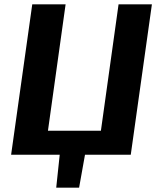

<svg xmlns="http://www.w3.org/2000/svg" viewBox="-20 -710 733 881"><path d="M677 -690 580 0H370L343 151H238L254 0H31L128 -690H281L200 -110H443L524 -690Z"/></svg>

Font: Exo 2.0
Style: Bold Italic
Weight: 700
Italic angle: -8°
Designer: Natanael Gama
Version: Version 1.001;PS 001.001;hotconv 1.0.70;makeotf.lib2.5.58329